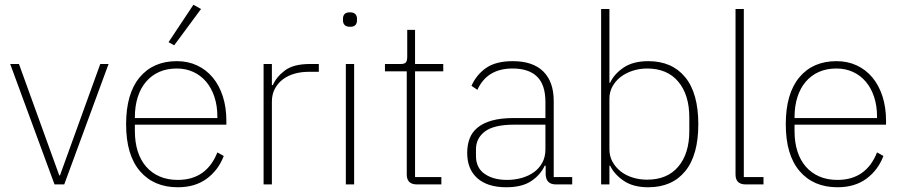

<svg xmlns="http://www.w3.org/2000/svg" viewBox="-20 -778 3815 810"><path d="M23 -508H60L230 -38H233L403 -508H438L251 0H210Z M730 12Q629 12 570.5 -56Q512 -124 512 -254Q512 -383 569 -451.5Q626 -520 726 -520Q773 -520 811.5 -502Q850 -484 877.5 -451Q905 -418 920 -371.5Q935 -325 935 -268V-252H549V-225Q549 -178 561 -140Q573 -102 596.5 -75Q620 -48 653.5 -33.5Q687 -19 730 -19Q851 -19 897 -135L924 -120Q901 -60 852 -24Q803 12 730 12ZM726 -489Q684 -489 651.5 -474.5Q619 -460 596 -433Q573 -406 561 -368Q549 -330 549 -284V-280H897V-286Q897 -332 884.5 -369.5Q872 -407 849.5 -433.5Q827 -460 795.5 -474.5Q764 -489 726 -489ZM715 -587 691 -600 796 -758 828 -740Z M1092 0V-508H1127V-419H1131Q1147 -455 1183 -481.5Q1219 -508 1287 -508H1325V-475H1281Q1250 -475 1222 -467Q1194 -459 1173 -443Q1152 -427 1139.5 -403.5Q1127 -380 1127 -349V0Z M1457 -665Q1441 -665 1434 -672.5Q1427 -680 1427 -691V-700Q1427 -711 1433.5 -718.5Q1440 -726 1456 -726Q1472 -726 1479 -718.5Q1486 -711 1486 -700V-691Q1486 -680 1479.5 -672.5Q1473 -665 1457 -665ZM1439 -508H1474V0H1439Z M1739 0Q1696 0 1696 -42V-477H1604V-508H1670Q1687 -508 1692.5 -515Q1698 -522 1698 -539V-652H1731V-508H1850V-477H1731V-31H1842V0Z M2325 0Q2284 0 2282 -42V-79H2278Q2260 -40 2221 -14Q2182 12 2116 12Q2037 12 1994 -26Q1951 -64 1951 -133Q1951 -166 1961 -193Q1971 -220 1994.5 -239.5Q2018 -259 2055.5 -269.5Q2093 -280 2148 -280H2281V-348Q2281 -420 2246 -454.5Q2211 -489 2142 -489Q2035 -489 1994 -399L1969 -416Q1990 -463 2031 -491.5Q2072 -520 2143 -520Q2228 -520 2272 -476.5Q2316 -433 2316 -352V-31H2394V0ZM2119 -19Q2152 -19 2181.5 -27.5Q2211 -36 2233 -52Q2255 -68 2268 -92Q2281 -116 2281 -148V-252H2148Q2064 -252 2026 -223.5Q1988 -195 1988 -148V-120Q1988 -70 2024.5 -44.5Q2061 -19 2119 -19Z M2516 -740H2551V-429H2554Q2571 -466 2611 -493Q2651 -520 2715 -520Q2815 -520 2870.5 -452.5Q2926 -385 2926 -254Q2926 -123 2870.5 -55.5Q2815 12 2715 12Q2651 12 2611 -15.5Q2571 -43 2554 -79H2551V0H2516ZM2710 -20Q2795 -20 2841.5 -75Q2888 -130 2888 -225V-283Q2888 -378 2841.5 -433.5Q2795 -489 2710 -489Q2678 -489 2649 -479.5Q2620 -470 2598.5 -453.5Q2577 -437 2564 -413.5Q2551 -390 2551 -362V-148Q2551 -119 2564 -95.5Q2577 -72 2598.5 -55Q2620 -38 2649 -29Q2678 -20 2710 -20Z M3126 0Q3083 0 3083 -42V-740H3118V-31H3201V0Z M3513 12Q3412 12 3353.5 -56Q3295 -124 3295 -254Q3295 -383 3352 -451.5Q3409 -520 3509 -520Q3556 -520 3594.5 -502Q3633 -484 3660.5 -451Q3688 -418 3703 -371.5Q3718 -325 3718 -268V-252H3332V-225Q3332 -178 3344 -140Q3356 -102 3379.5 -75Q3403 -48 3436.5 -33.5Q3470 -19 3513 -19Q3634 -19 3680 -135L3707 -120Q3684 -60 3635 -24Q3586 12 3513 12ZM3509 -489Q3467 -489 3434.5 -474.5Q3402 -460 3379 -433Q3356 -406 3344 -368Q3332 -330 3332 -284V-280H3680V-286Q3680 -332 3667.5 -369.5Q3655 -407 3632.5 -433.5Q3610 -460 3578.5 -474.5Q3547 -489 3509 -489Z"/></svg>

Font: IBM Plex Sans ExtLt
Style: Regular
Weight: 200
Designer: Mike Abbink, Paul van der Laan, Pieter van Rosmalen
Foundry: Bold Monday
Version: Version 3.005